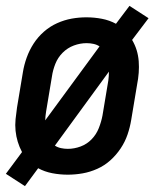

<svg xmlns="http://www.w3.org/2000/svg" viewBox="-26 -587 546 654"><path d="M59 47 -6 5 49 -69Q40 -86 34.5 -104Q29 -122 27 -141.5Q25 -161 27 -181Q29 -201 32 -221L52 -341Q56 -366 65 -391Q74 -416 88.5 -438.5Q103 -461 123.5 -479Q144 -497 168.5 -508Q193 -519 218 -523.5Q243 -528 268 -528Q295 -528 321 -523Q347 -518 369 -506L415 -567L480 -525L424 -451Q434 -434 439.5 -416Q445 -398 446.5 -378.5Q448 -359 446.5 -339Q445 -319 441 -299L421 -179Q417 -154 408.5 -129Q400 -104 385 -81.5Q370 -59 350 -41Q330 -23 305.5 -12Q281 -1 255.5 3.5Q230 8 205 8Q178 8 152 3Q126 -2 104 -14ZM128 -177 313 -429Q304 -435 292.5 -437.5Q281 -440 269 -440Q247 -440 225.5 -432Q204 -424 187.5 -407.5Q171 -391 162.5 -369.5Q154 -348 151 -327L131 -207Q130 -200 129 -192Q128 -184 128 -177ZM205 -80Q227 -80 248.5 -88Q270 -96 286 -112.5Q302 -129 310.5 -150.5Q319 -172 323 -193L343 -313Q344 -320 344.5 -328Q345 -336 345 -343L161 -91Q170 -85 181.5 -82.5Q193 -80 205 -80Z"/></svg>

Font: Iosevka Term Curly Semibold
Style: Italic
Weight: 600
Italic angle: -9°
Designer: Belleve Invis
Foundry: Belleve Invis
Version: Version 32.3.0